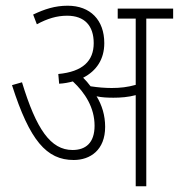

<svg xmlns="http://www.w3.org/2000/svg" viewBox="-20 -652 626 672"><path d="M348 -208C348 -248 337 -284 318 -315C335 -311 357 -310 377 -310C402 -310 429 -312 455 -319V0H492V-587H586V-622H392V-587H455V-355C427 -347 400 -344 371 -344C348 -344 323 -346 297 -350C289 -361 280 -371 271 -380C318 -404 345 -445 345 -501C345 -582 296 -632 217 -632C172 -632 136 -620 96 -601L109 -567C146 -587 179 -597 215 -597C276 -597 308 -562 308 -501C308 -439 270 -401 184 -393L187 -359C205 -360 220 -363 235 -367C278 -327 311 -275 311 -212C311 -152 280 -127 234 -127C157 -127 107 -200 57 -364L22 -354C84 -160 143 -92 238 -92C296 -92 348 -127 348 -208Z"/></svg>

Font: Noto Sans Devanagari UI Condensed ExtraLight
Style: Regular
Weight: 200
Width: 3
Designer: Jelle Bosma - Monotype Design Team
Foundry: Monotype Imaging Inc.
Version: Version 2.004